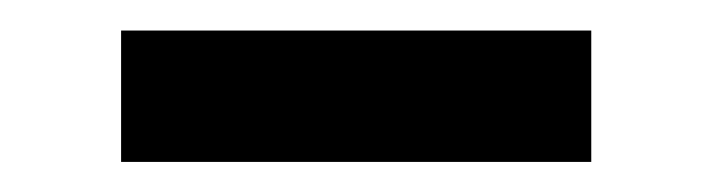

<svg xmlns="http://www.w3.org/2000/svg" viewBox="-20 -694 470 127"><path d="M60.1 -586.9V-673.8H371.1V-586.9Z"/></svg>

Font: Linguistics Pro
Style: Bold
Weight: 700
Designer: Stefan Peev, Context Ltd
Foundry: Stefan Peev, Context Ltd
Version: Version 001.000